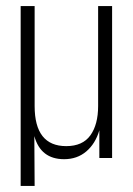

<svg xmlns="http://www.w3.org/2000/svg" viewBox="-20 -520 439 632"><path d="M307 -91Q294 -47 264 -21.5Q234 4 191 4Q114 4 93 -72L94 92H48V-500H94V-171Q94 -39 198 -39Q252 -39 277.5 -74.5Q303 -110 303 -171V-500H349V0H307Z"/></svg>

Font: Bebas Neue Book
Style: Regular
Weight: 300
Designer: Ryoichi Tsunekawa
Foundry: Ryoichi Tsunekawa
Version: Version 1.003;PS 001.003;hotconv 1.0.88;makeotf.lib2.5.64775